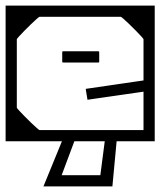

<svg xmlns="http://www.w3.org/2000/svg" viewBox="-40 -504 572 685"><path d="M-20 -205Q-20 -228 -20 -257Q-20 -286 -20 -317.5Q-20 -349 -20 -378.5Q-20 -408 -20 -432Q-20 -456 -20 -470Q-20 -484 -20 -484Q-20 -484 -20 -484Q-20 -484 -20 -484Q-20 -484 -20 -484Q-20 -484 -20 -484Q-20 -484 -0.2 -484Q19.5 -484 50.2 -484Q81 -484 116 -484Q151 -484 181.8 -484Q212.5 -484 232.2 -484Q252 -484 252 -484Q252 -484 252 -484Q252 -484 252 -484Q252 -484 252 -484Q252 -484 252 -484Q252 -484 252 -484Q252 -474.5 252 -464.2Q252 -454 252 -444Q249.5 -444 235.5 -444Q221.5 -444 201.2 -444Q181 -444 160.2 -444Q139.5 -444 123.2 -444Q107 -444 101 -444Q101 -444 101 -444Q101 -444 101 -444Q101 -444 101 -444Q101 -444 101 -444Q99.5 -444 91 -436.5Q82.5 -429 70.5 -417.5Q58.5 -406 47 -394.2Q35.5 -382.5 27.8 -374Q20 -365.5 20 -364V-205ZM-20 -357H20Q20 -329.5 20 -313Q20 -296.5 20 -281.2Q20 -266 20 -242Q20 -242 20 -242Q20 -242 20 -242Q20 -242 20 -242Q20 -242 20 -242Q20 -217 20 -204Q20 -191 20 -182.2Q20 -173.5 20 -161.8Q20 -150 20 -127H-20ZM-20 -279H20V-120Q20 -118.5 27.8 -110Q35.5 -101.5 47 -89.8Q58.5 -78 70.5 -66.5Q82.5 -55 91 -47.5Q99.5 -40 101 -40Q101 -40 101 -40Q101 -40 101 -40Q101 -40 101 -40Q101 -40 101 -40Q107 -40 123.2 -40Q139.5 -40 160.2 -40Q181 -40 201.2 -40Q221.5 -40 235.5 -40Q249.5 -40 252 -40Q252 -30.5 252 -20.2Q252 -10 252 0Q252 0 252 0Q252 0 252 0Q252 0 252 0Q252 0 252 0Q252 0 252 0Q252 0 232.2 0Q212.5 0 181.8 0Q151 0 116 0Q81 0 50.2 0Q19.5 0 -0.2 0Q-20 0 -20 0Q-20 0 -20 0Q-20 0 -20 0Q-20 0 -20 0Q-20 0 -20 0Q-20 0 -20 -14Q-20 -28 -20 -52Q-20 -76 -20 -105.5Q-20 -135 -20 -166.2Q-20 -197.5 -20 -227Q-20 -256.5 -20 -279ZM512 -205H472V-364Q472 -365.5 464.2 -374Q456.5 -382.5 445 -394.2Q433.5 -406 421.5 -417.5Q409.5 -429 401 -436.5Q392.5 -444 391 -444Q391 -444 391 -444Q391 -444 391 -444Q391 -444 391 -444Q391 -444 391 -444Q385 -444 368.8 -444Q352.5 -444 331.8 -444Q311 -444 290.8 -444Q270.5 -444 256.5 -444Q242.5 -444 240 -444Q240 -454 240 -464.2Q240 -474.5 240 -484Q240 -484 240 -484Q240 -484 240 -484Q240 -484 240 -484Q240 -484 240 -484Q240 -484 240 -484Q240 -484 259.8 -484Q279.5 -484 310.2 -484Q341 -484 376 -484Q411 -484 441.8 -484Q472.5 -484 492.2 -484Q512 -484 512 -484Q512 -484 512 -484Q512 -484 512 -484Q512 -484 512 -484Q512 -484 512 -484Q512 -484 512 -470Q512 -456 512 -432Q512 -408 512 -378.5Q512 -349 512 -317.5Q512 -286 512 -257Q512 -228 512 -205ZM512 -249Q512 -249 512 -231Q512 -213 512 -184.8Q512 -156.5 512 -124.5Q512 -92.5 512 -64.2Q512 -36 512 -18Q512 0 512 0Q512 0 512 0Q512 0 512 0Q512 0 512 0Q512 0 512 0Q512 0 492.2 0Q472.5 0 441.8 0Q411 0 376 0Q341 0 310.2 0Q279.5 0 259.8 0Q240 0 240 0Q240 0 240 0Q240 0 240 0Q240 0 240 0Q240 0 240 0Q240 0 240 0Q240 -10 240 -20.2Q240 -30.5 240 -40Q240 -40 263.5 -40Q287 -40 321.5 -40Q356 -40 390.5 -40Q425 -40 448.5 -40Q472 -40 472 -40Q472 -40 472 -40Q472 -40 472 -40Q472 -40 472 -40Q472 -40 472 -40Q472 -40 472 -40Q472 -40 472 -40Q472 -40 472 -40Q472 -40 472 -40Q472 -40 472 -40Q472 -40 472 -40Q472 -40 472 -40Q472 -40 472 -61Q472 -82 472 -113.2Q472 -144.5 472 -175.8Q472 -207 472 -228Q472 -249 472 -249ZM310 -321Q310 -321 310 -321Q310 -321 310 -321Q310 -321 310 -321Q310 -321 310 -321Q310 -321 310 -321Q310 -321 310 -321Q310 -321 310 -321Q313 -321 313.5 -320.5Q314 -320 314 -317Q314 -311.5 314 -306.2Q314 -301 314 -295.8Q314 -290.5 314 -285Q314 -282 313.5 -281.5Q313 -281 310 -281Q310 -281 310 -281Q310 -281 310 -281Q310 -281 310 -281Q310 -281 310 -281Q310 -281 310 -281Q310 -281 310 -281Q310 -281 310 -281Q310 -281 291.2 -281Q272.5 -281 248 -281Q223.5 -281 204.8 -281Q186 -281 186 -281Q186 -281 186 -281Q186 -281 186 -281Q183 -281 182.5 -281.5Q182 -282 182 -285Q182 -290.5 182 -295.8Q182 -301 182 -306.2Q182 -311.5 182 -317Q182 -320 182.5 -320.5Q183 -321 186 -321Q186 -321 186 -321Q186 -321 186 -321Q186 -321 204.8 -321Q223.5 -321 248 -321Q272.5 -321 291.2 -321Q310 -321 310 -321ZM491 -163H472Q472 -163 472 -166.5Q472 -170 472 -173.5Q472 -177 472 -177Q472 -177 451.8 -174Q431.5 -171 401.8 -166.8Q372 -162.5 342.2 -158.2Q312.5 -154 292.2 -151Q272 -148 272 -148Q272 -148 271.8 -150Q271.5 -152 270.8 -156.2Q270 -160.5 269 -167Q268 -173.5 267.2 -178Q266.5 -182.5 266.2 -184.8Q266 -187 266 -187Q266 -187 286.8 -190Q307.5 -193 338.2 -197.5Q369 -202 399.8 -206.5Q430.5 -211 451.2 -214Q472 -217 472 -217Q472 -217 472 -221.8Q472 -226.5 472 -231.2Q472 -236 472 -236H491ZM377 -10 361 161Q361 161 361 161Q361 161 361 161Q361 161 361 161Q361 161 343.2 161Q325.5 161 297.5 161Q269.5 161 238 161Q206.5 161 178.5 161Q150.5 161 132.8 161Q115 161 115 161Q115 161 115 161Q115 161 115 161L185 -10H229L180 121Q180 121 180 121Q180 121 180 121Q180 121 194 121Q208 121 228.5 121Q249 121 269.5 121Q290 121 304 121Q318 121 318 121Q318 121 318 121Q318 121 318 121L335 -10Z"/></svg>

Font: Honk
Style: Regular
Weight: 400
Designer: Noopur Datye & Yesha Goshar
Foundry: Ek Type
Version: Version 1.000